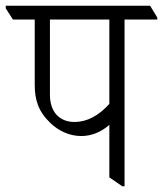

<svg xmlns="http://www.w3.org/2000/svg" viewBox="-51 -643 568 669"><path d="M232 -169C269 -169 303 -184 330 -208V-25L375 6H383V-575H497V-582L472 -623H-31V-614L-6 -575H70V-348C70 -294 83 -254 125 -214C152 -188 190 -169 232 -169ZM123 -313V-575H330V-281C293 -240 252 -218 209 -218C156 -218 123 -253 123 -313Z"/></svg>

Font: Noto Serif Devanagari SemiCondensed Light
Style: Regular
Weight: 300
Width: 4
Designer: Universal Thirst, Indian Type Foundry and the Monotype Design Team
Foundry: Monotype Imaging Inc.
Version: Version 2.004